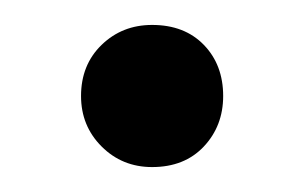

<svg xmlns="http://www.w3.org/2000/svg" viewBox="-20 -419 244 154"><path d="M102 -285Q78 -285 61.5 -301.5Q45 -318 45 -342Q45 -367 61.5 -383Q78 -399 102 -399Q128 -399 143.5 -383Q159 -367 159 -342Q159 -318 143.5 -301.5Q128 -285 102 -285Z"/></svg>

Font: DM Sans 11pt
Style: Regular
Weight: 400
Version: Version 4.004;gftools[0.9.30]